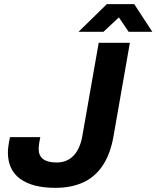

<svg xmlns="http://www.w3.org/2000/svg" viewBox="-20 -892 753 924"><path d="M247 12Q137 12 77.5 -31Q18 -74 18 -159Q18 -170 20 -186.5Q22 -203 28 -232H174Q169 -208 167.5 -195Q166 -182 166 -176Q166 -143 187.5 -126.5Q209 -110 253 -110Q302 -110 333.5 -142.5Q365 -175 376 -236L455 -686H605L526 -235Q511 -150 474 -95Q437 -40 380 -14Q323 12 247 12ZM358 -739 494 -872H626L713 -739H599L530 -841L586 -840L478 -739Z"/></svg>

Font: Archivo SemiBold
Style: Bold Italic
Weight: 700
Italic angle: -10°
Version: Version 2.001